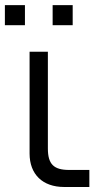

<svg xmlns="http://www.w3.org/2000/svg" viewBox="-38 -746 400 766"><path d="M172 -645.5H252V-725.5H172ZM-18.5 -645.5H61.5V-725.5H-18.5ZM318.5 -68H237.5C176 -68 153 -91.5 153 -153.5V-539.5H80V-133.5C80 -50.5 132 0 218 0H318.5Z"/></svg>

Font: Vela Sans
Style: Regular
Weight: 400
Designer: Principal design: Mikhail Sharanda - project Manrope.
Design modification: Ravid Balaliev
Foundry: Mikhail Sharanda
Version: Version 1.001